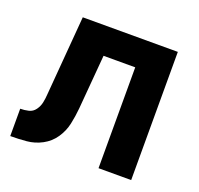

<svg xmlns="http://www.w3.org/2000/svg" viewBox="-99 -638 774 746"><g transform="rotate(20 288.0 -265.0)"><path d="M15 0Q49 0 82 -3Q115 -6 145 -22Q175 -38 194 -66Q213 -94 220 -126.5Q227 -159 230 -192L249 -417H380V0H515V-530H122L95 -201Q94 -184 90.5 -167Q87 -150 76.5 -135.5Q66 -121 49 -117Q32 -113 15 -113Z"/></g></svg>

Font: Iosevka Sparkle Extrabold
Style: Regular
Weight: 800
Designer: Belleve Invis
Foundry: Belleve Invis
Version: Version 4.5.0; ttfautohint (v1.8.3)